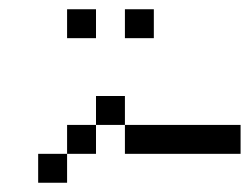

<svg xmlns="http://www.w3.org/2000/svg" viewBox="-20 -520 540 415"><path d="M187.5 -437.5H125V-500H187.5ZM62.5 -187.5H125V-125H62.5ZM125 -250H187.5V-187.5H125ZM187.5 -312.5H250V-250H187.5ZM250 -250H500V-187.5H250ZM250 -500H312.5V-437.5H250Z"/></svg>

Font: 寒蝉点阵体 16px
Style: Regular
Weight: 400
Designer: Designed by Warren2060
Foundry: ChillType
Version: Version 1.000